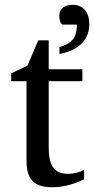

<svg xmlns="http://www.w3.org/2000/svg" viewBox="-20 -772 394 804"><path d="M283 -752C252 -752 228 -736 228 -705C228 -694 233 -669 243 -669H302C302 -609 276 -589 229 -575V-546C294 -558 354 -594 354 -671C354 -720 329 -752 283 -752ZM264 -44C201 -44 184 -88 184 -153V-432H325V-482H184V-603H140L95 -497L27 -465V-432H91V-100C91 -22 121 12 198 12C252 12 296 -4 332 -21V-61C314 -51 291 -44 263 -44Z"/></svg>

Font: Veleka
Style: Regular
Weight: 400
Designer: Stefan Peev, Context Ltd, 2016; SIL International, 1997-2014.
Foundry: Stefan Peev, Context Ltd, 2016
Version: Version 1.000